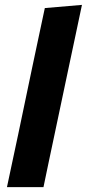

<svg xmlns="http://www.w3.org/2000/svg" viewBox="-20 -766 356 786"><path d="M8.5 0Q20 -53 30.5 -103.5Q41 -154 54.5 -216L112.5 -493Q125.5 -554 138 -613.2Q150.5 -672.5 163.5 -733L315.5 -746Q303 -687 289.8 -624.5Q276.5 -562 262 -493.5L203.5 -216.5Q190 -153 179.5 -103.2Q169 -53.5 158 0Z"/></svg>

Font: Commissioner
Style: Bold Italic
Weight: 700
Italic angle: -12°
Designer: Kostas Bartsokas
Foundry: Kostas Bartsokas
Version: Version 1.000; ttfautohint (v1.8.3)